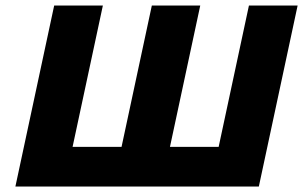

<svg xmlns="http://www.w3.org/2000/svg" viewBox="-20 -678 1102 698"><path d="M36 0 177 -658H354L213 0ZM391 0 532 -658H708L567 0ZM744 0 885 -658H1062L921 0ZM98 0 129 -144H890L859 0Z"/></svg>

Font: Ysabeau Black
Style: Italic
Weight: 900
Italic angle: -12°
Version: Version 2.000;gftools[0.9.27.dev2+g8671c4b]